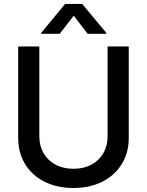

<svg xmlns="http://www.w3.org/2000/svg" viewBox="-20 -943 746 975"><path d="M633.8 -707V-242.2Q633.8 -168.5 598.9 -110.8Q564 -53.2 500.2 -20.8Q436.5 11.7 353.5 11.7Q269.5 11.7 205.6 -20.5Q141.6 -52.7 106.9 -110.6Q72.3 -168.5 72.3 -242.2V-707H179.7V-251Q179.7 -203.1 200.9 -165.8Q222.2 -128.4 261.5 -107.2Q300.8 -85.9 353.5 -85.9Q405.8 -85.9 444.8 -107.2Q483.9 -128.4 505.1 -165.8Q526.4 -203.1 526.4 -251V-707ZM354.5 -863.3 283.2 -771.5H189.5V-776.4L310.5 -922.9H397.5L519.5 -776.4V-771.5H424.8Z"/></svg>

Font: Pretendard GOV Medium
Style: Regular
Weight: 500
Designer: Base glyphs from Inter by Rasmus Andersson; Hangeul glyphs from Noto Sans CJK(Source Han Sans) by Jang Soo-young and Kan
Foundry: Kil Hyung-jin
Version: Version 1.309